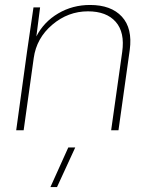

<svg xmlns="http://www.w3.org/2000/svg" viewBox="-20 -530 613 781"><path d="M346.2 -509.8Q432.1 -509.8 475.8 -462.2Q519.5 -414.6 507.8 -327.1L461.9 0H432.1L477.1 -318.8Q488.3 -398.4 450.7 -441.2Q413.1 -483.9 337.9 -483.9Q256.8 -483.9 192.6 -429.4Q128.4 -375 117.2 -293.9L76.2 0H45.9L89.8 -318.8L116.2 -500H143.1L127.9 -381.8Q158.2 -440.9 216.6 -475.3Q274.9 -509.8 346.2 -509.8ZM185.1 231 257.8 69.8H286.1L211.9 231Z"/></svg>

Font: Human Sans ExtraLight
Style: Italic
Weight: 200
Italic angle: -8°
Designer: Tim Radville
Foundry: Continuum
Version: Version 1.000;FEAKit 1.0